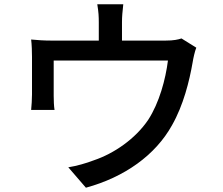

<svg xmlns="http://www.w3.org/2000/svg" viewBox="-20 -828 1040 894"><path d="M894 -606 825 -649C810 -644 790 -639 750 -639H548V-725C548 -750 550 -772 554 -808H433C439 -772 440 -750 440 -725V-639H222C185 -639 156 -641 125 -644C128 -621 129 -585 129 -563C129 -527 129 -421 129 -388C129 -366 127 -337 125 -316H234C231 -333 230 -362 230 -382C230 -412 230 -508 230 -546H762C751 -459 722 -350 670 -270C610 -181 510 -113 418 -82C382 -68 336 -55 298 -49L380 46C560 -3 704 -106 781 -245C834 -338 862 -451 877 -538C880 -557 887 -589 894 -606Z"/></svg>

Font: Noto Sans TC Medium
Style: Regular
Weight: 500
Designer: Ryoko NISHIZUKA 西塚涼子 (kana, bopomofo & ideographs); Paul D. Hunt (Latin, Greek & Cyrillic); Sandoll Communications 산돌커뮤니
Foundry: Adobe
Version: Version 2.004;hotconv 1.0.118;makeotfexe 2.5.65603